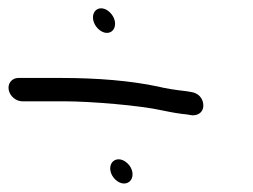

<svg xmlns="http://www.w3.org/2000/svg" viewBox="-33 -527 595 452"><path d="M275.1 -103.1C282.2 -113.3 279.9 -130.8 266.6 -143C253 -155.5 237.3 -154.3 230.2 -143.7C223.3 -133.5 225.8 -116.3 238.6 -104.2C252.1 -91.3 267.9 -92.8 275.1 -103.1ZM233.6 -456.8C241.2 -466.9 239 -484.8 225.9 -497.7C213.1 -510.3 197.7 -510.2 190.2 -500.2C182.6 -490.1 184.8 -472.2 197.9 -459.3C210.7 -446.7 226.1 -446.8 233.6 -456.8ZM117.7 -288.5C179.1 -288.5 296.5 -279 350.3 -266.8C372.6 -262.1 390.5 -259.1 406.9 -257.6L419.8 -255.5H420.8C435.8 -255.5 446.9 -265.1 445.6 -280.8C445.1 -287.4 442.8 -294.6 437.2 -300.5C431.6 -306.4 424.4 -309.2 417.7 -310.3L405.1 -312.4L404.7 -312.4C377.9 -315.4 356.1 -319 339.7 -323.1L339.4 -323.2L339 -323.3C274.4 -336.8 198.5 -343.5 108.5 -343.5H10.3C-4.7 -343.5 -15.1 -331 -12.6 -316C-10.1 -301 4.4 -288.5 19.5 -288.5Z"/></svg>

Font: MewTooHand
Style: BdCondLta
Weight: 400
Designer: Mew Too, Robert Jablonski
Version: Version 0.77